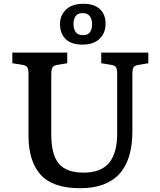

<svg xmlns="http://www.w3.org/2000/svg" viewBox="-20 -977 842 1011"><path d="M402 14Q258 14 194 -57Q130 -128 130 -263V-588Q130 -613 123.5 -623Q117 -633 96 -636L45 -644V-700H334V-644L280 -635Q262 -632 256 -621.5Q250 -611 250 -585V-268Q250 -163 289.5 -115.5Q329 -68 420 -68Q512 -68 554.5 -119.5Q597 -171 597 -273V-588Q597 -613 590.5 -623Q584 -633 563 -636L513 -644V-700H761V-644L708 -635Q689 -632 683 -622Q677 -612 677 -584V-285Q677 14 402 14ZM415 -742Q354 -742 325 -772Q296 -802 296 -850Q296 -896 327.5 -926.5Q359 -957 419 -957Q477 -957 506.5 -928.5Q536 -900 536 -852Q536 -803 504 -772.5Q472 -742 415 -742ZM417 -792Q444 -792 454.5 -808.5Q465 -825 465 -850Q465 -875 453 -891.5Q441 -908 415 -908Q388 -908 377.5 -891Q367 -874 367 -850Q367 -826 378 -809Q389 -792 417 -792Z"/></svg>

Font: Literata 12pt Medium
Style: Regular
Weight: 500
Designer: Latin by Veronika Burian and Jose Scaglione. Greek by Irene Vlachou. Cyrillic by Vera Evstafieva.
Foundry: TypeTogether
Version: Version 3.002